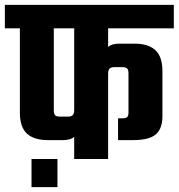

<svg xmlns="http://www.w3.org/2000/svg" viewBox="-40 -656 737 792"><path d="M677 -539H406V-462Q420 -476 453 -476H514Q572 -476 601 -449Q630 -422 630 -363V-177Q630 -125 602.5 -101.5Q575 -78 508 -78H447V-168H464Q479 -168 484.5 -173Q490 -178 490 -191V-353Q490 -368 484.5 -373.5Q479 -379 464 -379H432Q418 -379 412 -373Q406 -367 406 -352V0H266V-92Q252 -78 219 -78H158Q100 -78 71 -105Q42 -132 42 -191V-539H-20V-636H677ZM266 -202V-539H182V-201Q182 -186 187.5 -180.5Q193 -175 208 -175H240Q254 -175 260 -181Q266 -187 266 -202ZM90 116V0H197V116Z"/></svg>

Font: Teko SemiBold
Style: Regular
Weight: 600
Designer: Manushi Parikh, Jonny Pinhorn
Foundry: Indian Type Foundry
Version: Version 1.106;PS 1.0;hotconv 1.0.78;makeotf.lib2.5.61930; tt